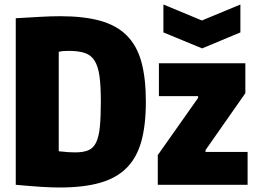

<svg xmlns="http://www.w3.org/2000/svg" viewBox="-20 -821 1145 853"><path d="M706 -801 877 -730 1048 -801V-677L878 -606L706 -677ZM681 -132 860 -386V-394H686V-540H1070V-407L893 -154V-146H1080V0H681ZM245 12Q207 12 161.5 9Q116 6 50 0V-740Q118 -744 163.5 -746.5Q209 -749 247 -749Q352 -749 424.5 -729Q497 -709 542.5 -664Q588 -619 608 -546.5Q628 -474 628 -369Q628 -264 607.5 -191.5Q587 -119 541.5 -74Q496 -29 423 -8.5Q350 12 245 12ZM314 -144Q349 -144 371.5 -153Q394 -162 406.5 -187Q419 -212 423.5 -256Q428 -300 428 -370Q428 -439 422 -482.5Q416 -526 400.5 -551Q385 -576 357 -585.5Q329 -595 285 -595Q268 -595 258.5 -594Q249 -593 241 -591V-149Q268 -146 284 -145Q300 -144 314 -144Z"/></svg>

Font: Encode Sans Compressed
Style: Black
Weight: 900
Designer: Pablo Impallari, Andres Torresi
Foundry: Pablo Impallari, Andres Torresi
Version: Version 1.000; ttfautohint (v1.00) -l 8 -r 50 -G 200 -x 14 -